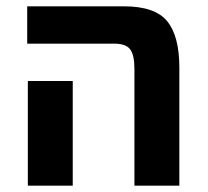

<svg xmlns="http://www.w3.org/2000/svg" viewBox="-20 -587 658 607"><path d="M405 0V-369Q405 -413 391.5 -431Q378 -449 341 -449H66V-567H372Q470 -567 508.5 -520Q547 -473 547 -373V0ZM68 0V-331H210V0Z"/></svg>

Font: FiraGO SemiBold
Style: Regular
Weight: 600
Designer: bBox Type
Foundry: bBox Type GmbH
Version: Version 1.001;PS 001.001;hotconv 1.0.88;makeotf.lib2.5.64775